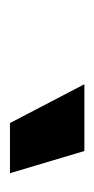

<svg xmlns="http://www.w3.org/2000/svg" viewBox="80 -882 192 393"><g transform="rotate(90 176.5 -685.0)"><path d="M231.4 -608.9 151.9 -761.2H288.6L334 -608.9Z"/></g></svg>

Font: Inter 17pt
Style: Bold Italic
Weight: 700
Italic angle: -9.3988°
Version: Version 4.001;git-66647c0bb